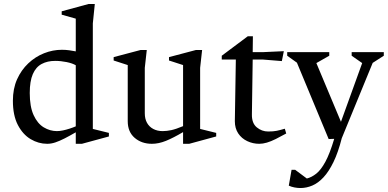

<svg xmlns="http://www.w3.org/2000/svg" viewBox="-20 -713 1955 968"><path d="M267 -52Q281 -52 297.5 -55.5Q314 -59 331 -64.5Q348 -70 362 -76V-384Q345 -394 316 -400Q287 -406 258 -406Q219 -406 190 -390.5Q161 -375 145.5 -339.5Q130 -304 130 -244Q130 -175 149.5 -132.5Q169 -90 200.5 -71Q232 -52 267 -52ZM218 12Q174 12 134.5 -11.5Q95 -35 70 -83Q45 -131 45 -205Q45 -266 66 -313Q87 -360 122.5 -393.5Q158 -427 202 -444.5Q246 -462 292 -462Q311 -462 329 -459.5Q347 -457 362 -454V-619L291 -639V-656L427 -693H458L448 -595V-63L529 -43V-25L393 12H362V-46Q331 -28 305.5 -15Q280 -2 259 5Q238 12 218 12Z M746 12Q694 12 659 -18Q624 -48 624 -102V-385L553 -408V-425L689 -461H720L710 -371V-142Q710 -114 721 -94Q732 -74 752.5 -63Q773 -52 800 -52Q821 -52 844 -57Q867 -62 903 -77V-385L832 -408V-425L968 -461H999L989 -371V-63L1070 -43V-25L934 12H903V-47Q854 -18 817 -3Q780 12 746 12Z M1287 12Q1255 12 1226.5 -1.5Q1198 -15 1181 -40.5Q1164 -66 1164 -102L1169 -413H1098V-432L1229 -530H1255L1254 -450H1303L1411 -455L1401 -405L1303 -413H1254L1250 -137Q1249 -92 1274.5 -71Q1300 -50 1332 -50Q1358 -50 1375 -53.5Q1392 -57 1416 -64L1423 -40Q1394 -24 1370 -12Q1346 0 1325.5 6Q1305 12 1287 12Z M1495 235Q1480 235 1464.5 232Q1449 229 1436 223L1450 143H1468L1527 187Q1551 181 1574.5 162.5Q1598 144 1620.5 102.5Q1643 61 1665 -13L1637 -12L1477 -397L1428 -432V-450H1640V-432L1575 -395L1699 -99L1806 -395L1753 -432V-450H1915V-432L1859 -396L1703 -16Q1685 55 1661.5 103.5Q1638 152 1611 181Q1584 210 1554.5 222.5Q1525 235 1495 235Z"/></svg>

Font: Ancizar Serif Light
Style: Regular
Weight: 400
Version: Version 8.100